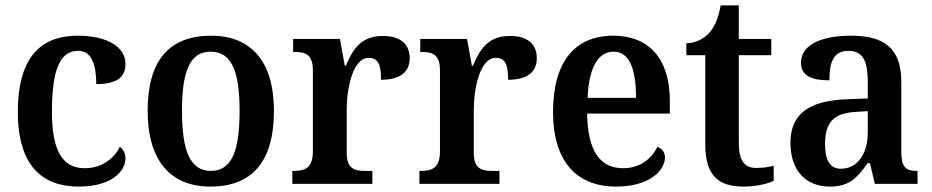

<svg xmlns="http://www.w3.org/2000/svg" viewBox="-20 -680 3447 710"><path d="M271 10C393 10 444 -47 444 -94C444 -113 436 -128 423 -137C401 -92 355 -58 293 -58C208 -58 172 -128 172 -267C172 -441 210 -492 270 -492C321 -492 336 -435 336 -369C420 -369 444 -400 444 -444C444 -506 377 -548 267 -548C142 -548 46 -481 46 -266C46 -65 138 10 271 10Z M758 10C912 10 993 -82 993 -270C993 -457 905 -548 761 -548C606 -548 526 -457 526 -270C526 -82 614 10 758 10ZM760 -48C682 -48 653 -124 653 -270C653 -415 681 -489 759 -489C837 -489 866 -415 866 -270C866 -124 838 -48 760 -48Z M1061 0H1357V-48H1330C1291 -48 1262 -56 1262 -115V-273C1262 -354 1285 -466 1343 -466C1379 -466 1389 -440 1389 -385C1459 -385 1495 -413 1495 -465C1495 -514 1464 -547 1396 -547C1319 -547 1287 -504 1259 -437H1255L1237 -536H1064V-488H1068C1109 -488 1137 -479 1137 -420V-120C1137 -57 1106 -48 1065 -48H1061Z M1531 0H1827V-48H1800C1761 -48 1732 -56 1732 -115V-273C1732 -354 1755 -466 1813 -466C1849 -466 1859 -440 1859 -385C1929 -385 1965 -413 1965 -465C1965 -514 1934 -547 1866 -547C1789 -547 1757 -504 1729 -437H1725L1707 -536H1534V-488H1538C1579 -488 1607 -479 1607 -420V-120C1607 -57 1576 -48 1535 -48H1531Z M2258 10C2384 10 2439 -51 2439 -98C2439 -118 2426 -132 2411 -137C2390 -94 2348 -58 2285 -58C2199 -58 2154 -119 2151 -260H2457V-307C2457 -465 2378 -548 2248 -548C2106 -548 2025 -452 2025 -265C2025 -91 2106 10 2258 10ZM2332 -318H2153C2157 -428 2191 -489 2249 -489C2309 -489 2332 -422 2332 -318Z M2730 10C2780 10 2822 -2 2841 -11V-67C2821 -62 2800 -59 2776 -59C2732 -59 2712 -87 2712 -152V-476H2832V-536H2712V-660H2645C2636 -611 2622 -580 2603 -559C2584 -537 2554 -521 2518 -520V-476H2588V-147C2588 -31 2636 10 2730 10Z M3048 10C3121 10 3149 -22 3189 -77H3197L3215 0H3373V-48H3370C3328 -48 3313 -64 3313 -119V-376C3313 -502 3250 -548 3126 -548C3023 -548 2942 -517 2942 -448C2942 -402 2977 -383 3047 -383C3047 -450 3062 -492 3117 -492C3176 -492 3189 -447 3189 -374V-316L3112 -313C2972 -308 2903 -259 2903 -152C2903 -42 2967 10 3048 10ZM3090 -56C3049 -56 3031 -88 3031 -147C3031 -222 3058 -261 3142 -266L3189 -269V-191C3189 -110 3150 -56 3090 -56Z"/></svg>

Font: Noto Serif Devanagari SemiCondensed SemiBold
Style: Regular
Weight: 600
Width: 4
Designer: Universal Thirst, Indian Type Foundry and the Monotype Design Team
Foundry: Monotype Imaging Inc.
Version: Version 2.004